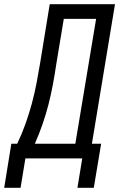

<svg xmlns="http://www.w3.org/2000/svg" viewBox="-63 -755 583 915"><path d="M-43 140 -9 -70H19Q41 -116 58.5 -165Q76 -214 89 -262.5Q102 -311 111.5 -360.5Q121 -410 129 -459L174 -735H485L375 -70H419L384 140H306L329 0H58L35 140ZM103 -70H296L395 -665H241L205 -448Q198 -400 189 -352Q180 -304 168 -257Q156 -210 139.5 -162.5Q123 -115 103 -70Z"/></svg>

Font: Iosevka Curly Oblique
Style: Regular
Weight: 400
Italic angle: -9°
Monospace: yes
Designer: Belleve Invis
Foundry: Belleve Invis
Version: Version 11.1.0; ttfautohint (v1.8.3)